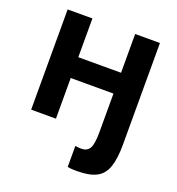

<svg xmlns="http://www.w3.org/2000/svg" viewBox="-134 -638 877 954"><g transform="rotate(20 305.0 -160.5)"><path d="M61 0V-530H192V-325H418V-530H549V8Q549 82 533.5 126.5Q518 171 481 190Q444 209 380 209Q369 209 355 208.5Q341 208 329 205V94Q337 96 346 96.5Q355 97 363 97Q391 97 404.5 75Q418 53 418 -10V-215H192V0Z"/></g></svg>

Font: Golos Text SemiBold
Style: Regular
Weight: 600
Designer: A.Korolkova, Vitaly Kuzmin
Foundry: ParaType Ltd
Version: Version 2.004